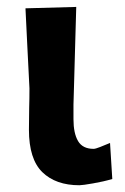

<svg xmlns="http://www.w3.org/2000/svg" viewBox="-20 -522 360 554"><path d="M209 12.5Q141 12.5 102.2 -25.2Q63.5 -63 63.5 -147.5Q63.5 -185 64.2 -211.2Q65 -237.5 65 -267Q61.5 -336.5 58.8 -389.8Q56 -443 53.5 -498L200 -502Q198.5 -450.5 197 -396.8Q195.5 -343 194.2 -296.2Q193 -249.5 192 -220V-178Q192 -137.5 205.2 -115Q218.5 -92.5 250 -92.5Q255.5 -92.5 268.8 -97.8Q282 -103 297.5 -109.5L304 -5.5Q278.5 2 248.2 7.2Q218 12.5 209 12.5Z"/></svg>

Font: Commissioner Loud SemiBold
Style: Regular
Weight: 600
Designer: Kostas Bartsokas
Foundry: Kostas Bartsokas
Version: Version 1.000; ttfautohint (v1.8.3)